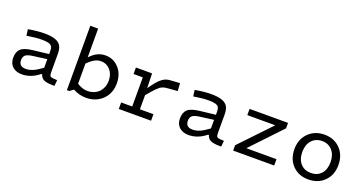

<svg xmlns="http://www.w3.org/2000/svg" viewBox="-39 -1344 3760 1992"><g transform="rotate(20 1841.5 -347.5)"><path d="M488.8 -117.2Q488.8 -87.4 496.6 -77.1Q504.4 -66.9 529.8 -64.9L575.2 -62L568.8 3.9L522 2Q470.7 -0.5 444.3 -16.1Q418 -31.7 408.2 -65.9H398.9Q309.1 6.8 208 6.8Q144.5 6.8 105.7 -27.8Q66.9 -62.5 66.9 -125Q66.9 -192.4 103.5 -225.1Q140.1 -257.8 231.9 -268.1L404.8 -288.1V-323.2Q404.8 -354 395 -370.6Q385.3 -387.2 359.1 -395Q333 -402.8 283.2 -402.8Q215.8 -402.8 118.2 -386.2L108.9 -455.1Q212.4 -473.1 286.1 -473.1Q363.3 -473.1 407.7 -456.8Q452.1 -440.4 470.5 -408Q488.8 -375.5 488.8 -320.8ZM227.1 -60.1Q266.6 -60.1 306.2 -76.7Q345.7 -93.3 404.8 -137.2V-231.9L247.1 -210.9Q190.9 -203.1 171.4 -184.1Q151.9 -165 151.9 -130.9Q151.9 -60.1 227.1 -60.1Z M792 -710V-393.1Q835 -437.5 874.5 -456.3Q914.1 -475.1 961.9 -475.1Q1049.3 -475.1 1109.1 -409.7Q1168.9 -344.2 1168.9 -238.8Q1168.9 -170.4 1137.9 -114.3Q1106.9 -58.1 1049.1 -25.1Q991.2 7.8 918 7.8Q840.8 7.8 773.9 -29.8L731 1H705.6V-710ZM938 -402.8Q903.8 -402.8 870.1 -385.7Q836.4 -368.7 792 -324.2V-102.1Q850.1 -64 905.8 -64Q947.8 -64 981.4 -78.4Q1015.1 -92.8 1036.6 -116.9Q1058.1 -141.1 1069.3 -171.6Q1080.6 -202.1 1080.6 -235.8Q1080.6 -311 1039.6 -356.9Q998.5 -402.8 938 -402.8Z M1278.3 -71.8H1400.4V-393.1H1298.3V-464.8H1476.6L1481.4 -303.2Q1517.6 -355 1543.9 -385.7Q1570.3 -416.5 1594.2 -433.1Q1618.2 -449.7 1637.5 -455.3Q1656.7 -460.9 1685.5 -462.9L1783.7 -469.2L1789.6 -383.8L1694.3 -376Q1670.9 -374.5 1657.7 -372.6Q1644.5 -370.6 1627.9 -364.3Q1611.3 -357.9 1600.3 -349.9Q1589.4 -341.8 1570.6 -323.5Q1551.8 -305.2 1533.7 -284.4Q1515.6 -263.7 1485.4 -227.1V-71.8H1634.8V0H1278.3Z M2330.1 -117.2Q2330.1 -87.4 2337.9 -77.1Q2345.7 -66.9 2371.1 -64.9L2416.5 -62L2410.2 3.9L2363.3 2Q2312 -0.5 2285.6 -16.1Q2259.3 -31.7 2249.5 -65.9H2240.2Q2150.4 6.8 2049.3 6.8Q1985.8 6.8 1947 -27.8Q1908.2 -62.5 1908.2 -125Q1908.2 -192.4 1944.8 -225.1Q1981.4 -257.8 2073.2 -268.1L2246.1 -288.1V-323.2Q2246.1 -354 2236.3 -370.6Q2226.6 -387.2 2200.4 -395Q2174.3 -402.8 2124.5 -402.8Q2057.1 -402.8 1959.5 -386.2L1950.2 -455.1Q2053.7 -473.1 2127.4 -473.1Q2204.6 -473.1 2249 -456.8Q2293.5 -440.4 2311.8 -408Q2330.1 -375.5 2330.1 -320.8ZM2068.4 -60.1Q2107.9 -60.1 2147.5 -76.7Q2187 -93.3 2246.1 -137.2V-231.9L2088.4 -210.9Q2032.2 -203.1 2012.7 -184.1Q1993.2 -165 1993.2 -130.9Q1993.2 -60.1 2068.4 -60.1Z M2541 0V-59.1L2858.9 -393.1V-396H2553.2V-464.8H2978V-404.8L2664.1 -73.2V-69.8H2994.1V0Z M3374 15.1Q3267.6 15.1 3200.2 -53.5Q3132.8 -122.1 3132.8 -233.9Q3132.8 -341.3 3201.4 -410.6Q3270 -480 3377.9 -480Q3483.9 -480 3551.3 -410.9Q3618.7 -341.8 3618.7 -231Q3618.7 -121.6 3550.5 -53.2Q3482.4 15.1 3374 15.1ZM3376 -57.1Q3446.8 -57.1 3489.3 -103.3Q3531.7 -149.4 3531.7 -231.9Q3531.7 -311.5 3488.8 -360.4Q3445.8 -409.2 3376 -409.2Q3306.2 -409.2 3262.9 -361.3Q3219.7 -313.5 3219.7 -232.9Q3219.7 -151.4 3262.7 -104.2Q3305.7 -57.1 3376 -57.1Z"/></g></svg>

Font: IntelOne Mono
Style: Regular
Weight: 400
Designer: Fred Shallcrass
Foundry: Frere-Jones Type LLC
Version: Version 1.200;hotconv 1.1.0;makeotfexe 2.6.0;FJTRelease1.2